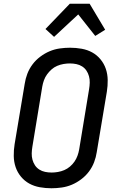

<svg xmlns="http://www.w3.org/2000/svg" viewBox="-20 -998 640 1026"><path d="M255 8Q223 8 192.5 2.5Q162 -3 136.5 -17Q111 -31 92 -54Q73 -77 63.5 -105Q54 -133 53.5 -164.5Q53 -196 58 -227L112 -550Q116 -577 126 -603.5Q136 -630 153.5 -653.5Q171 -677 195 -695Q219 -713 245 -724Q271 -735 299 -739Q327 -743 354 -743Q386 -743 416.5 -737.5Q447 -732 472.5 -718Q498 -704 517 -681Q536 -658 545.5 -630Q555 -602 555.5 -570.5Q556 -539 551 -508L497 -185Q493 -158 483 -131.5Q473 -105 455.5 -81.5Q438 -58 414 -40Q390 -22 364 -11Q338 0 310 4Q282 8 255 8ZM256 -76Q272 -76 289.5 -79Q307 -82 323.5 -89Q340 -96 354 -108Q368 -120 378 -134.5Q388 -149 394 -165.5Q400 -182 403 -199L456 -521Q459 -539 459.5 -556.5Q460 -574 455.5 -590.5Q451 -607 442 -620.5Q433 -634 419 -643Q405 -652 388 -655.5Q371 -659 353 -659Q337 -659 319.5 -656Q302 -653 285.5 -646Q269 -639 255.5 -627Q242 -615 231.5 -600.5Q221 -586 215 -569.5Q209 -553 206 -536L153 -214Q150 -196 149.5 -178.5Q149 -161 153.5 -144.5Q158 -128 167 -114.5Q176 -101 190 -92Q204 -83 221 -79.5Q238 -76 256 -76ZM269 -801 223 -843 353 -978H459L542 -839L489 -806L398 -921Z"/></svg>

Font: Iosevka Custom Medium Oblique
Style: Regular
Weight: 500
Italic angle: -9°
Designer: Belleve Invis
Foundry: Belleve Invis
Version: Version 27.0.1